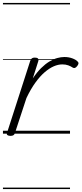

<svg xmlns="http://www.w3.org/2000/svg" viewBox="-20 -905 552 1300"><path d="M50 15Q38 15 30.5 10Q23 5 28 -7L185 -494Q190 -506 196.5 -510.5Q203 -515 216 -515Q232 -515 237.5 -508.5Q243 -502 239 -490L202 -374Q230 -416 258.5 -444Q287 -472 314.5 -488.5Q342 -505 367.5 -512Q393 -519 416 -519Q445 -519 469.5 -510Q494 -501 505 -489Q512 -483 511.5 -476Q511 -469 503 -458Q494 -447 487 -445Q480 -443 473 -447Q460 -456 442.5 -462.5Q425 -469 402 -469Q374 -469 344 -456Q314 -443 282.5 -416Q251 -389 219.5 -345.5Q188 -302 159 -241L81 -4Q78 6 71 10.5Q64 15 50 15ZM0 365H454V375H0ZM0 -20H454V0H0ZM0 -505H454V-500H0ZM0 -885H454V-875H0Z"/></svg>

Font: Playwrite DK Loopet Guides
Style: Regular
Weight: 400
Designer: Veronika Burian, José Scaglione
Foundry: TypeTogether
Version: Version 1.003